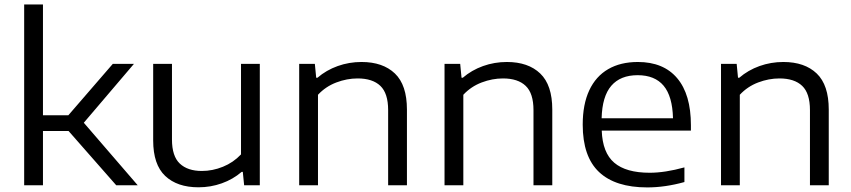

<svg xmlns="http://www.w3.org/2000/svg" viewBox="-20 -828 3804 858"><path d="M499.5 0 286.5 -242.5H172V0H88V-808H172V-313H285.5L484 -542.5H578.5L354.5 -279.5L595.5 0Z M664.5 -200.5V-542.5H748.5V-204.5Q748.5 -130 783.5 -97Q818.5 -64 882 -64Q930 -64 976.2 -82.8Q1022.5 -101.5 1057 -138V-542.5H1141V0H1071L1065 -60H1060Q1021 -26.5 971.2 -8.8Q921.5 9 867 9Q772 9 718.2 -41.8Q664.5 -92.5 664.5 -200.5Z M1317 -542.5H1387L1393 -480.5H1398.5Q1438 -514.5 1489 -532.8Q1540 -551 1595.5 -551Q1691 -551 1744.8 -499.5Q1798.5 -448 1798.5 -338.5V0H1714.5V-336Q1714.5 -411 1679.8 -444.2Q1645 -477.5 1578 -477.5Q1530.5 -477.5 1483 -459.5Q1435.5 -441.5 1401 -404.5V0H1317Z M1966.5 -542.5H2036.5L2042.5 -480.5H2048Q2087.5 -514.5 2138.5 -532.8Q2189.5 -551 2245 -551Q2340.5 -551 2394.2 -499.5Q2448 -448 2448 -338.5V0H2364V-336Q2364 -411 2329.2 -444.2Q2294.5 -477.5 2227.5 -477.5Q2180 -477.5 2132.5 -459.5Q2085 -441.5 2050.5 -404.5V0H1966.5Z M3067.5 -244.5H2669Q2672.5 -145.5 2725 -100.8Q2777.5 -56 2883.5 -56Q2951.5 -56 3038.5 -80V-14.5Q2952.5 9.5 2872.5 9.5Q2730 9.5 2657 -59.2Q2584 -128 2584 -271Q2584 -361.5 2613.2 -424.2Q2642.5 -487 2697.8 -519Q2753 -551 2830.5 -551Q2945 -551 3006.2 -478.5Q3067.5 -406 3067.5 -268.5ZM2668.5 -299.5H2987.5Q2985 -398 2945.5 -445Q2906 -492 2829.5 -492Q2752.5 -492 2711.8 -444.8Q2671 -397.5 2668.5 -299.5Z M3202 -542.5H3272L3278 -480.5H3283.5Q3323 -514.5 3374 -532.8Q3425 -551 3480.5 -551Q3576 -551 3629.8 -499.5Q3683.5 -448 3683.5 -338.5V0H3599.5V-336Q3599.5 -411 3564.8 -444.2Q3530 -477.5 3463 -477.5Q3415.5 -477.5 3368 -459.5Q3320.5 -441.5 3286 -404.5V0H3202Z"/></svg>

Font: Encode Sans Expanded
Style: Regular
Weight: 400
Width: 7
Designer: Multiple Designers
Foundry: Impallari Type
Version: Version 2.000